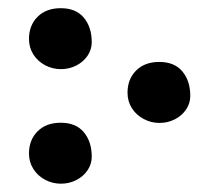

<svg xmlns="http://www.w3.org/2000/svg" viewBox="-20 -436 536 469"><path d="M50.8 -340.8Q50.8 -374 71.8 -395Q92.8 -416 128.4 -416Q165.5 -416 184.8 -392.8Q204.1 -369.6 204.1 -333Q204.1 -314.9 193.8 -299.8Q183.6 -284.7 166.3 -275.9Q148.9 -267.1 128.9 -267.1Q108.4 -267.1 90.3 -276.6Q72.3 -286.1 61.5 -303Q50.8 -319.8 50.8 -340.8ZM291.5 -209.5Q291.5 -242.7 312.5 -263.7Q333.5 -284.7 369.1 -284.7Q406.2 -284.7 425.5 -261.5Q444.8 -238.3 444.8 -201.7Q444.8 -183.6 434.6 -168.5Q424.3 -153.3 407 -144.5Q389.6 -135.7 369.6 -135.7Q349.1 -135.7 331.1 -145.3Q313 -154.8 302.2 -171.6Q291.5 -188.5 291.5 -209.5ZM50.8 -61Q50.8 -94.2 71.8 -115.2Q92.8 -136.2 128.4 -136.2Q165.5 -136.2 184.8 -113Q204.1 -89.8 204.1 -53.2Q204.1 -35.2 193.8 -20Q183.6 -4.9 166.3 3.9Q148.9 12.7 128.9 12.7Q108.4 12.7 90.3 3.2Q72.3 -6.3 61.5 -23.2Q50.8 -40 50.8 -61Z"/></svg>

Font: Junicode Two Beta VF
Style: Regular
Weight: 400
Designer: Peter S. Baker
Foundry: Briery Creek Software
Version: Version 1.031 beta; ttfautohint (v1.8.1.43-b0c9)